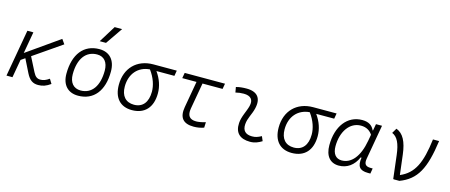

<svg xmlns="http://www.w3.org/2000/svg" viewBox="-49 -1412 4786 2040"><g transform="rotate(15 2344.0 -392.5)"><path d="M43 0H108.9L144 -199.2L189 -230L261.7 -84C296.9 -13.7 335.4 9.8 393.1 9.8C442.4 9.8 480 -3.9 527.8 -37.6L497.6 -87.4C460.4 -61.5 433.1 -51.3 400.4 -51.3C367.7 -51.3 344.2 -65.9 321.3 -111.3L242.2 -266.6L550.8 -479.5L515.1 -530.3L158.2 -279.3L200.2 -517.6H134.3Z M831.1 9.8C1002.4 9.8 1104 -115.7 1104 -328.6C1104 -453.6 1037.6 -527.3 925.8 -527.3C754.4 -527.3 652.8 -399.9 652.8 -184.1C652.8 -62.5 719.2 9.8 831.1 9.8ZM843.8 -50.8C765.1 -50.8 719.2 -105.5 719.2 -197.3C719.2 -366.2 793 -466.3 917 -466.3C993.7 -466.3 1038.1 -412.1 1038.1 -320.3C1038.1 -150.9 965.8 -50.8 843.8 -50.8ZM905.3 -609.4H974.6L1102.1 -794.9H1020Z M1423.3 9.8C1564.9 9.8 1646 -79.1 1646 -233.9C1646 -309.6 1621.1 -386.7 1569.3 -459H1767.1L1777.3 -519H1520C1339.8 -519 1221.2 -398.4 1221.2 -215.8C1221.2 -72.3 1294.9 9.8 1423.3 9.8ZM1498.5 -458C1555.2 -381.8 1580.1 -301.8 1580.1 -233.9C1580.1 -117.7 1525.4 -51.3 1430.7 -51.3C1339.4 -51.3 1287.1 -110.4 1287.1 -213.9C1287.1 -353.5 1370.6 -448.7 1498.5 -458Z M2103 9.8C2142.1 9.8 2179.7 3.4 2215.3 -9.3L2217.8 -69.8C2174.8 -57.1 2140.1 -51.3 2113.8 -51.3C2042 -51.3 2012.7 -89.8 2025.9 -168.5L2076.7 -457.5H2297.4L2308.1 -517.6H1864.7L1854 -457.5H2010.7L1959.5 -166.5C1939 -48.8 1986.8 9.8 2103 9.8Z M2831.1 -81.1C2791 -59.6 2767.1 -51.3 2729 -51.3C2657.7 -51.3 2622.1 -87.4 2627 -157.7C2631.3 -225.6 2668.9 -275.4 2685.5 -345.2C2714.8 -463.9 2662.6 -527.3 2543.9 -527.3C2505.4 -527.3 2466.8 -524.4 2428.7 -513.7L2439 -455.6C2468.8 -463.4 2498.5 -466.8 2528.3 -466.8C2606.4 -466.8 2640.6 -428.2 2621.6 -355C2606.4 -293.9 2564.9 -226.1 2560.5 -153.3C2553.7 -46.4 2610.4 9.8 2723.1 9.8C2776.4 9.8 2815.4 -8.3 2852.5 -31.2Z M3181.2 9.8C3322.8 9.8 3403.8 -79.1 3403.8 -233.9C3403.8 -309.6 3378.9 -386.7 3327.1 -459H3524.9L3535.2 -519H3277.8C3097.7 -519 2979 -398.4 2979 -215.8C2979 -72.3 3052.7 9.8 3181.2 9.8ZM3256.3 -458C3313 -381.8 3337.9 -301.8 3337.9 -233.9C3337.9 -117.7 3283.2 -51.3 3188.5 -51.3C3097.2 -51.3 3044.9 -110.4 3044.9 -213.9C3044.9 -353.5 3128.4 -448.7 3256.3 -458Z M3955.6 -444.3H3951.7C3929.7 -494.1 3889.2 -522.5 3817.9 -522.5C3655.8 -522.5 3547.9 -383.3 3547.9 -174.3C3547.9 -57.1 3603 10.3 3699.7 10.3C3790.5 10.3 3863.3 -42 3902.8 -133.8H3913.1C3896.5 -36.6 3928.2 4.9 4019.5 4.9H4046.9L4056.6 -53.7H4033.7C3976.6 -53.7 3958 -80.1 3968.8 -139.6L4035.2 -517.6H3968.8ZM3819.8 -461.4C3880.9 -461.4 3920.4 -434.6 3946.8 -395L3934.6 -325.7C3902.3 -144.5 3820.8 -50.8 3715.3 -50.8C3651.4 -50.8 3613.8 -97.2 3613.8 -180.2C3613.8 -340.8 3696.3 -461.4 3819.8 -461.4Z M4296.9 0 4306.2 -2 4304.7 0H4364.7C4547.4 -68.8 4620.6 -206.5 4663.1 -517.6H4595.7C4563.5 -253.4 4503.9 -125 4354 -61L4327.6 -278.8C4311 -417.5 4269.5 -498 4191.4 -527.3L4159.2 -472.7C4219.2 -447.8 4251.5 -381.8 4266.1 -257.8Z"/></g></svg>

Font: Cascadia Code NF Light
Style: Italic
Weight: 300
Italic angle: -10°
Monospace: yes
Designer: Aaron Bell
Foundry: Saja Typeworks
Version: Version 2404.023